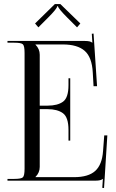

<svg xmlns="http://www.w3.org/2000/svg" viewBox="-20 -908 584 965"><path d="M283.2 -887.7 383.8 -790 367.2 -770.5 319.3 -818.4Q271.5 -866.2 271.5 -877H267.6Q267.6 -865.2 220.7 -818.4L172.9 -770.5L156.2 -790L255.9 -887.7ZM333 -201.2H324.2V-254.9Q324.2 -318.4 296.4 -338.9Q268.6 -359.4 218.8 -359.4H179.7V-69.3Q179.7 -40 158.2 -18.6V-17.6H352.5Q423.8 -17.6 458.5 -48.8Q493.2 -80.1 498 -149.4L503.9 -227.5H519.5L502.9 37.1L494.1 36.1L497.1 -8.8H496.1Q487.3 0 460 0H17.6V-8.8H51.8Q86.9 -8.8 95.2 -17.1Q103.5 -25.4 103.5 -60.5V-641.6Q103.5 -676.8 95.2 -685.1Q86.9 -693.4 51.8 -693.4H17.6V-702.1H407.2Q434.6 -702.1 443.4 -693.4H444.3L441.4 -738.3L450.2 -739.3L467.8 -474.6H450.2L446.3 -543Q442.4 -620.1 405.8 -652.3Q369.1 -684.6 295.9 -684.6H158.2V-683.6Q179.7 -662.1 179.7 -632.8V-377H218.8Q269.5 -377 296.9 -397Q324.2 -417 324.2 -480.5V-514.6H333Z"/></svg>

Font: FoglihtenNo07
Style: Regular
Weight: 500
Designer: gluk (gluksza@wp.pl)
Foundry: gluk (gluksza@wp.pl)
Version: Version 0.871